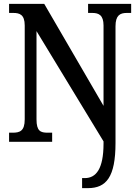

<svg xmlns="http://www.w3.org/2000/svg" viewBox="-20 -734 715 994"><path d="M405 240H435C530 240 578 183 578 6V-598C578 -655 602 -667 636 -667H659V-714H436V-667H458C491 -667 516 -656 516 -602V-186L209 -714H27V-667H49C81 -667 108 -659 108 -602V-116C108 -55 82 -47 45 -47H27V0H250V-47H227C190 -47 169 -55 169 -116V-573L516 -2V9C516 141 477 188 419 188H405Z"/></svg>

Font: Noto Serif Myanmar Condensed SemiBold
Style: Regular
Weight: 600
Width: 3
Designer: Ben Mitchell and the Monotype Design Team
Foundry: Monotype Imaging Inc.
Version: Version 2.106